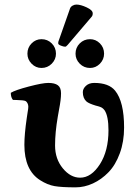

<svg xmlns="http://www.w3.org/2000/svg" viewBox="-20 -804 590 834"><path d="M312 -784.2C306.2 -784.2 300.5 -782.6 295.2 -779.5C289.8 -776.4 286.1 -772.3 284.2 -767.1L233.9 -624C233.2 -622.1 232.9 -619.1 232.9 -615.2C232.9 -612 236.8 -608.8 244.6 -605.7C252.4 -602.6 258.6 -601.1 263.2 -601.1C265.8 -601.1 269.4 -603.7 273.9 -608.9L377.9 -731C381.2 -734.5 382.8 -739.6 382.8 -746.1C382.8 -755.2 374 -763.8 356.4 -772C338.9 -780.1 324.1 -784.2 312 -784.2ZM308.1 -570.8C308.1 -554.2 314.2 -539.7 326.4 -527.3C338.6 -515 353.5 -508.8 371.1 -508.8C387.7 -508.8 402 -515 414.1 -527.3C426.1 -539.7 432.1 -554.2 432.1 -570.8C432.1 -588.4 426.1 -603.3 414.1 -615.5C402 -627.7 387.7 -633.8 371.1 -633.8C353.5 -633.8 338.6 -627.7 326.4 -615.5C314.2 -603.3 308.1 -588.4 308.1 -570.8ZM99.1 -570.8C99.1 -554.2 105.1 -539.7 117.2 -527.3C129.2 -515 143.6 -508.8 160.2 -508.8C177.7 -508.8 192.6 -515 204.8 -527.3C217 -539.7 223.1 -554.2 223.1 -570.8C223.1 -588.4 217 -603.3 204.8 -615.5C192.6 -627.7 177.7 -633.8 160.2 -633.8C143.6 -633.8 129.2 -627.7 117.2 -615.5C105.1 -603.3 99.1 -588.4 99.1 -570.8ZM519 -250C519 -324.9 506 -378.3 480 -410.2C461.8 -432.6 431.5 -443.8 389.2 -443.8C374.5 -443.8 362.6 -439.7 353.5 -431.4C344.4 -423.1 339.8 -413.9 339.8 -403.8C339.8 -385.9 345.2 -372.2 356 -362.8C363.1 -356.9 376.5 -351.1 396 -345.2C396.3 -345.2 398.2 -344.7 401.6 -343.8C405 -342.8 407.4 -342.1 408.7 -341.8C410 -341.5 412.2 -340.7 415.3 -339.6C418.4 -338.5 420.8 -337.3 422.6 -336.2C424.4 -335 426.4 -333.5 428.5 -331.5C430.6 -329.6 432.5 -327.5 434.1 -325.2C445.5 -308.3 451.2 -279.1 451.2 -237.8C451.2 -178.5 438.8 -129.6 414.1 -90.8C389 -51.8 360.4 -32.2 328.1 -32.2C300.1 -32.2 275 -45.8 252.7 -73C230.4 -100.2 219.2 -133.1 219.2 -171.9C219.2 -209.6 223.1 -251.3 231 -296.9C231.9 -303.7 233.8 -314.3 236.6 -328.6C239.3 -342.9 241.5 -355.8 242.9 -367.2C244.4 -378.6 245.1 -389.2 245.1 -398.9C245.1 -415.2 240.6 -426.8 231.4 -433.6C222.3 -440.4 208.5 -443.8 189.9 -443.8C173 -443.8 144.8 -438.6 105.2 -428.2C65.7 -417.8 39.6 -408.7 26.9 -400.9C26.9 -387.9 29.9 -377.6 36.1 -370.1C38.1 -370.1 43.6 -370 52.7 -369.6C61.8 -369.3 69.8 -368.8 76.7 -368.2C83.5 -367.5 88.2 -366.5 90.8 -365.2C94.1 -363.6 96.9 -360.4 99.4 -355.7C101.8 -351 103 -346 103 -340.8C103 -335.3 102.1 -327.3 100.1 -316.9C98.1 -306.5 96.8 -297.9 96.2 -291C89.4 -244.5 85.9 -205.7 85.9 -174.8C85.9 -100.9 108.9 -49.6 154.8 -21C175.9 -7.6 196.6 0.8 216.8 4.4C237.3 8 267.7 9.8 308.1 9.8C333.8 9.8 359 4.1 383.8 -7.3C408.5 -18.7 431.1 -34.9 451.4 -55.9C471.8 -76.9 488.1 -104.3 500.5 -138.2C512.9 -172 519 -209.3 519 -250Z"/></svg>

Font: Linux Biolinum G
Style: Bold
Weight: 700
Designer: Philipp H. Poll
Foundry: Philipp H. Poll
Version: Version 1.1.0